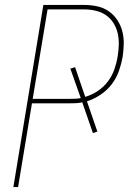

<svg xmlns="http://www.w3.org/2000/svg" viewBox="-20 -755 540 775"><path d="M34 0 155 -735H321Q347 -735 372.5 -729.5Q398 -724 418.5 -710Q439 -696 453 -675Q467 -654 473.5 -629.5Q480 -605 479.5 -578.5Q479 -552 475 -525Q470 -497 460 -468.5Q450 -440 431 -415Q412 -390 385.5 -372.5Q359 -355 331 -346L373 -224L355 -218L312 -342Q299 -339 286.5 -338.5Q274 -338 262 -338H109L53 0ZM112 -356H262Q273 -356 284 -356.5Q295 -357 306 -359L264 -478L283 -484L324 -364Q351 -372 375 -388Q399 -404 416 -427Q433 -450 442 -476Q451 -502 455 -528Q459 -552 459.5 -575.5Q460 -599 455 -621Q450 -643 438 -662Q426 -681 408 -693.5Q390 -706 367 -711.5Q344 -717 321 -717H172Z"/></svg>

Font: Iosevka SS04 Thin Oblique
Style: Regular
Weight: 100
Italic angle: -9°
Monospace: yes
Designer: Belleve Invis
Foundry: Belleve Invis
Version: Version 19.0.0; ttfautohint (v1.8.4)